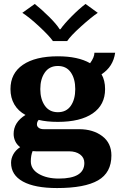

<svg xmlns="http://www.w3.org/2000/svg" viewBox="-20 -792 610 972"><path d="M93 -727 156 -772Q189 -746 227.5 -708Q266 -670 282 -644H286Q304 -670 342 -708.5Q380 -747 413 -772L475 -727Q441 -704 389 -657Q337 -610 320 -584H248Q230 -610 179 -657.5Q128 -705 93 -727ZM544 -5Q544 82 476.5 121Q409 160 269 160Q156 160 96 127Q36 94 36 32Q36 10 47.5 -11Q59 -32 82 -47Q65 -60 57 -77.5Q49 -95 49 -114Q49 -173 109 -210Q72 -230 52.5 -263.5Q33 -297 33 -341Q33 -421 96 -464Q159 -507 273 -507Q375 -507 436 -472Q458 -502 458 -525H563Q553 -454 494 -416Q512 -385 512 -341Q512 -261 449.5 -218Q387 -175 273 -175Q217 -175 176 -185Q167 -176 167 -162Q167 -152 176 -145Q185 -138 202 -138H380Q451 -138 497.5 -103Q544 -68 544 -5ZM184 -341Q184 -290 207 -257Q230 -224 273 -224Q316 -224 338.5 -256.5Q361 -289 361 -341Q361 -393 338.5 -425.5Q316 -458 273 -458Q230 -458 207 -425Q184 -392 184 -341ZM407 33Q407 6 385.5 -10Q364 -26 329 -26H162Q150 -26 145 -27Q136 -5 136 25Q136 65 176.5 88.5Q217 112 278 112Q407 112 407 33Z"/></svg>

Font: Trirong Bold
Style: Regular
Weight: 700
Designer: Katatrad Team
Foundry: CadsonDemak
Version: Version 1.000